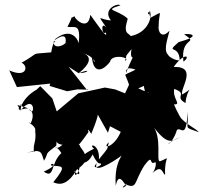

<svg xmlns="http://www.w3.org/2000/svg" viewBox="-20 -744 879 829"><path d="M565 -249C559 -202 533 -203 510 -200C485 -106 413 -96 450 -130C441 -98 455 -114 407 -56C412 -124 357 -126 386 -102C367 -91 318 -76 286 5C357 -38 367 -59 326 -111C322 -137 298 -82 362 -174C358 -190 362 -186 374 -166C394 -213 418 -281 394 -264L446 -171L455 -199L503 -174L593 -243L645 -261L641 -340L628 -334L579 -239ZM318 -429C358 -425 380 -453 319 -427C369 -467 378 -498 341 -514C413 -488 386 -443 376 -518C376 -428 416 -428 455 -477C461 -514 550 -495 519 -481C534 -513 510 -487 548 -532C532 -451 601 -530 578 -528C580 -521 570 -548 524 -429C521 -476 590 -422 572 -452C575 -442 518 -425 521 -420C560 -330 529 -344 601 -373C615 -290 607 -360 623 -342L538 -380L520 -341L477 -358L433 -366L318 -341L225 -263L206 -319L154 -372L138 -357C65 -316 60 -249 80 -280C132 -330 130 -239 108 -269C101 -292 33 -244 74 -295C49 -288 92 -223 55 -292C65 -281 147 -287 113 -212C81 -224 139 -204 132 -178C138 -130 121 -123 127 -87C138 -101 111 -88 81 -77C166 -111 158 -80 170 -50C193 -88 167 -73 223 -115C228 -156 210 -123 250 -119C207 -83 214 -133 245 -83C197 -40 217 31 169 -3C248 -39 190 -43 202 -29C247 -24 273 -35 210 43C233 53 270 62 314 -16C343 32 285 -7 306 -11C294 41 333 -11 322 -39C341 -42 362 -33 389 -95C355 -117 399 -29 412 -39C434 -33 365 -4 398 -40C378 9 460 -39 505 -72C499 -61 473 -25 480 58C494 -20 531 84 523 49C542 54 485 82 523 52C573 74 558 42 603 -29C642 -82 624 -34 645 -41C661 -55 650 -6 637 5C680 -37 679 3 693 11C688 -74 724 -68 672 -48C650 -41 685 -153 635 -207C703 -112 722 -134 758 -152C668 -114 719 -101 744 -183C763 -198 784 -138 790 -261C796 -177 768 -200 839 -173C824 -190 794 -201 765 -230C755 -238 723 -308 733 -293C764 -294 725 -316 732 -360C795 -338 729 -328 781 -299C786 -365 824 -370 767 -336C755 -360 837 -458 730 -455C776 -520 806 -502 772 -478C758 -591 843 -550 775 -596C802 -601 853 -590 751 -562C691 -509 754 -556 756 -483C717 -484 694 -519 712 -503C683 -519 700 -563 712 -612C679 -574 661 -607 665 -632C665 -699 691 -698 629 -667C616 -730 616 -651 627 -698C640 -663 612 -596 535 -587C573 -564 561 -574 534 -598C510 -613 533 -658 531 -664C483 -706 425 -697 500 -721C487 -733 421 -703 459 -656C409 -658 395 -691 442 -621C413 -662 419 -587 437 -604C449 -564 388 -656 370 -680C361 -599 290 -674 304 -675C275 -657 304 -690 271 -628C303 -623 329 -647 320 -554C325 -549 301 -639 219 -576C200 -553 273 -625 263 -558C245 -540 205 -535 213 -568C230 -550 213 -592 201 -518C99 -508 162 -523 73 -473C102 -462 99 -405 20 -440L53 -368L197 -383L194 -373L270 -350L314 -358L362 -357L356 -355L276 -456Z"/></svg>

Font: Hussar Lance
Style: Italic
Weight: 700
Foundry: Cannot Into Space Fonts, PlusOne Fonts
Version: Version 2.27